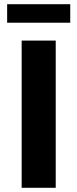

<svg xmlns="http://www.w3.org/2000/svg" viewBox="-20 -893 368 913"><path d="M83 -700H245V0H83ZM14 -873H314V-785H14Z"/></svg>

Font: Montserrat-Bold
Style: Bold
Weight: 700
Version: Version 7.200